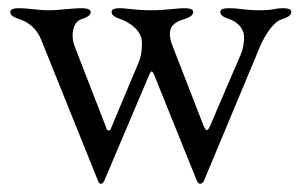

<svg xmlns="http://www.w3.org/2000/svg" viewBox="-20 -425 730 468"><path d="M226 23C229 23 232 20 234 16L343 -241C346 -248 348 -251 350 -251C352 -250 354 -247 356 -242L460 16C462 20 465 23 468 23C472 23 475 20 477 16L614 -312C627 -342 647 -372 667 -378C678 -382 690 -386 690 -396C690 -404 678 -405 670 -405C648 -405 649 -400 612 -400C576 -400 566 -405 537 -405C530 -405 517 -404 517 -396C517 -386 529 -382 540 -378C555 -373 575 -358 575 -334C575 -325 573 -306 568 -295L492 -118C489 -111 487 -108 484 -108C482 -108 479 -112 476 -119L401 -312C396 -324 394 -334 394 -342C394 -366 413 -373 428 -378C439 -382 451 -386 451 -396C451 -404 438 -405 431 -405C409 -405 384 -400 347 -400C310 -400 290 -405 272 -405C264 -405 252 -404 252 -396C252 -386 264 -382 275 -378C298 -369 326 -350 326 -321C326 -306 325 -290 318 -273L250 -111C249 -108 247 -107 245 -107C243 -107 241 -108 240 -111L162 -312C159 -320 157 -329 157 -338C157 -357 164 -374 178 -378C189 -382 201 -386 201 -396C201 -404 186 -405 181 -405C153 -405 126 -400 98 -400C72 -400 50 -405 25 -405C18 -405 5 -404 5 -396C5 -386 17 -382 28 -378C48 -372 70 -355 80 -329L219 16C220 20 223 23 226 23Z"/></svg>

Font: Garamond-Math
Style: Regular
Weight: 400
Version: Version 2019-08-16